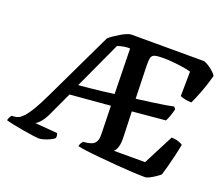

<svg xmlns="http://www.w3.org/2000/svg" viewBox="-157 -875 1208 1046"><g transform="rotate(20 447.5 -352.0)"><path d="M155 0Q148 0 123.2 -3.5Q98.5 -7 66.8 -12.2Q35 -17.5 6 -23.5Q-23 -29.5 -39.5 -34.5Q-37 -45 -32.5 -53.5Q-28 -62 -24 -65.5L-6 -67Q3.5 -67.5 15.2 -72.8Q27 -78 42.8 -94.8Q58.5 -111.5 79.5 -146Q100.5 -180.5 128.5 -239.5L319.5 -639.5Q328.5 -648 344.2 -659Q360 -670 377.8 -680.5Q395.5 -691 411.8 -697.8Q428 -704.5 438.5 -704.5L860 -704Q881.5 -696 903.5 -679Q925.5 -662 935.5 -645.5Q919.5 -586.5 901 -539.2Q882.5 -492 871 -469Q851 -469 832.2 -473.2Q813.5 -477.5 805 -481.5L807 -624Q798 -627 781 -630.5Q764 -634 742 -636.8Q720 -639.5 695.2 -641.8Q670.5 -644 645 -644Q612.5 -644 596.8 -639.5Q581 -635 577 -620.8Q573 -606.5 573.5 -575.5L579 -384Q626.5 -390 669.2 -395.8Q712 -401.5 744.2 -407Q776.5 -412.5 791 -416L801 -403Q796 -382.5 788.5 -361.2Q781 -340 774.5 -329.5L583 -312L588 -163.5Q589 -139 586 -122.2Q583 -105.5 577.5 -94.5Q572 -83.5 564.5 -77H745.5L835.5 -252Q859 -252 876.8 -245.8Q894.5 -239.5 901 -234Q894.5 -199.5 886 -163.5Q877.5 -127.5 869.2 -96.8Q861 -66 854.5 -46Q846 -38 830 -27Q814 -16 798 -8Q782 0 773 0Q744.5 0 700 -2.2Q655.5 -4.5 605.2 -8.8Q555 -13 507.5 -17.2Q460 -21.5 424.5 -26.2Q389 -31 374.5 -34.5Q376.5 -46.5 381.5 -54.2Q386.5 -62 390 -65.5L413 -68Q429.5 -70.5 442.5 -76.5Q455.5 -82.5 463 -97.5Q470.5 -112.5 469.5 -140.5L465.5 -302L232.5 -282.5L167.5 -142.5Q153.5 -112.5 136 -93.5Q118.5 -74.5 109.5 -72.5L240.5 -62Q242.5 -58.5 244.2 -51.8Q246 -45 244 -34Q235.5 -26 218.2 -17.8Q201 -9.5 183.5 -4.8Q166 0 155 0ZM259.5 -346.5Q291.5 -349.5 325.5 -352.8Q359.5 -356 394.2 -360.2Q429 -364.5 462.5 -369L457 -631Q442.5 -632 422 -628.8Q401.5 -625.5 385 -619Z"/></g></svg>

Font: Texturina Medium
Style: Italic
Weight: 500
Italic angle: -11°
Designer: Guillermo Torres Carreño
Foundry: Omnibus-Type
Version: Version 1.002